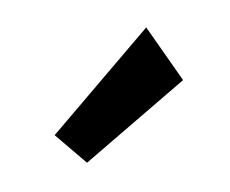

<svg xmlns="http://www.w3.org/2000/svg" viewBox="-46 -766 358 299"><g transform="rotate(-20 133.0 -616.5)"><path d="M56.6 -533.7 23.9 -591.3 215.3 -700.2 241.2 -603.5Z"/></g></svg>

Font: Some Time Later
Style: Regular
Weight: 400
Version: Version 003.300